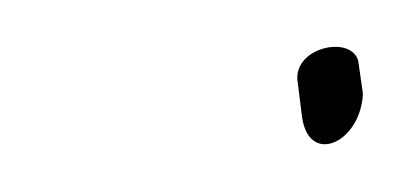

<svg xmlns="http://www.w3.org/2000/svg" viewBox="-20 -349 175 82"><path d="M107 -315 109 -299C112 -278 134 -288 135 -309L133 -323C130 -334 106 -329 107 -315ZM109 -299Z"/></svg>

Font: Stray Cat
Style: LtCnObl
Weight: 300
Version: Version 1.0